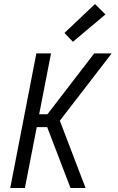

<svg xmlns="http://www.w3.org/2000/svg" viewBox="-20 -936 590 956"><path d="M331 0 215 -303H163L104 0H31L161 -670H234L175 -367H216L449 -670H536L278 -335L406 0ZM343 -728 301 -772 453 -916 505 -864Z"/></svg>

Font: Lode
Style: Italic
Weight: 400
Italic angle: -11°
Monospace: yes
Designer: Belleve Invis
Foundry: Belleve Invis
Version: Version 29.2.0; ttfautohint (v1.8.3)